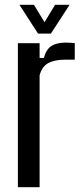

<svg xmlns="http://www.w3.org/2000/svg" viewBox="-20 -780 336 800"><path d="M54.5 0V-600H145V-538.5H163Q172 -574 194 -588.2Q216 -602.5 253 -602.5Q262.5 -602.5 272.5 -601.8Q282.5 -601 291.5 -600.5V-531.5H254Q207.5 -531.5 181 -517Q154.5 -502.5 145 -466V0ZM138.5 -640 61 -760H121.5L165.5 -687.5L209.5 -760H270L192 -640Z"/></svg>

Font: Big Shoulders Text Thin Medium
Style: Regular
Weight: 500
Version: Version 2.002